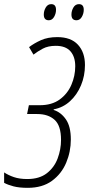

<svg xmlns="http://www.w3.org/2000/svg" viewBox="-47 -905 434 936"><path d="M88.4 10.7Q46.4 10.7 18.8 3.4Q-8.8 -3.9 -26.9 -13.7V-64.5Q-6.3 -50.8 21 -41.5Q48.3 -32.2 85.9 -32.2Q145 -32.2 181.4 -60.5Q217.8 -88.9 234.1 -132.8Q250.5 -176.8 250.5 -223.1Q250.5 -292.5 219.2 -320.8Q188 -349.1 134.3 -349.1H85L93.8 -392.1H147Q205.6 -392.1 243.9 -419.9Q282.2 -447.8 301 -491.5Q319.8 -535.2 319.8 -582Q319.8 -628.4 296.4 -655Q272.9 -681.6 225.1 -681.6Q187.5 -681.6 161.9 -668Q136.2 -654.3 116.2 -638.7L94.7 -675.3Q119.6 -694.3 152.8 -709.2Q186 -724.1 232.4 -724.1Q298.8 -724.1 333 -687Q367.2 -649.9 367.2 -587.9Q367.2 -535.2 347.9 -489Q328.6 -442.9 294.4 -411.6Q260.3 -380.4 215.3 -372.1L214.4 -369.1Q250 -357.9 274.2 -323.2Q298.3 -288.6 298.3 -225.1Q298.3 -165.5 275.6 -111.6Q252.9 -57.6 206.3 -23.4Q159.7 10.7 88.4 10.7ZM325.7 -806.2Q301.3 -806.2 301.3 -834Q301.3 -852.1 310.8 -868.4Q320.3 -884.8 337.9 -884.8Q361.3 -884.8 361.3 -857.4Q361.3 -838.9 351.8 -822.5Q342.3 -806.2 325.7 -806.2ZM190.9 -806.2Q166.5 -806.2 166.5 -834Q166.5 -852.1 176 -868.4Q185.5 -884.8 202.6 -884.8Q226.1 -884.8 226.1 -857.4Q226.1 -838.9 216.6 -822.5Q207 -806.2 190.9 -806.2Z"/></svg>

Font: Open Sans Condensed Light
Style: Italic
Weight: 300
Width: 3
Italic angle: -12°
Designer: Monotype Design Team
Foundry: Monotype Imaging Inc.
Version: Version 3.000; ttfautohint (v1.8.4)